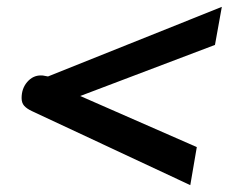

<svg xmlns="http://www.w3.org/2000/svg" viewBox="-20 -541 667 560"><path d="M73 -217Q58 -224 50.5 -232.5Q43 -241 43 -255Q43 -283 59.5 -302Q76 -321 99 -321Q106 -321 109 -320L120 -318L627 -521L607 -410L214 -261L554 -112L535 -1Z"/></svg>

Font: Niramit SemiBold
Style: Italic
Weight: 600
Italic angle: -10°
Designer: Katatrad Aksorn Co.,Ltd.
Foundry: Cadson Demak Co.,Ltd.
Version: Version 1.001; ttfautohint (v1.6)